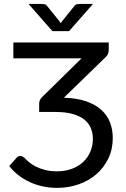

<svg xmlns="http://www.w3.org/2000/svg" viewBox="-20 -928 627 956"><path d="M298 -441.5Q363 -439.5 409.2 -423.5Q455.5 -407.5 485 -380.5Q514.5 -353.5 528 -317.8Q541.5 -282 541.5 -241Q541.5 -184.5 519.2 -138.5Q497 -92.5 459.2 -60Q421.5 -27.5 371 -10Q320.5 7.5 264 7.5Q227 7.5 192.5 0Q158 -7.5 127.5 -21.8Q97 -36 71.2 -56Q45.5 -76 26 -101.5L64 -144Q69 -149.5 73.2 -150.5Q77.5 -151.5 80.5 -151.5Q86 -151.5 90.5 -149.5Q95 -147.5 103.5 -140.5Q111.5 -131.5 125.2 -120Q139 -108.5 158.8 -98.5Q178.5 -88.5 204.5 -81.8Q230.5 -75 263 -75Q306 -75 339.5 -88Q373 -101 395.8 -123Q418.5 -145 430.5 -174.5Q442.5 -204 442.5 -236.5Q442.5 -265 432.5 -289.5Q422.5 -314 400.5 -332Q378.5 -350 343 -360.2Q307.5 -370.5 256 -370.5H175V-411.5Q175 -419.5 178 -427.8Q181 -436 189 -444L386 -637.5H46.5V-716.5H521.5V-680.5Q521.5 -672 518.8 -662.8Q516 -653.5 506 -643.5ZM443 -908.5 324 -773H241L122 -908.5H187Q193 -908.5 201.2 -907Q209.5 -905.5 215.5 -897L276.5 -821.5L282.5 -812.5L288.5 -821.5L349 -896.5Q355.5 -905.5 363.8 -907Q372 -908.5 378 -908.5Z"/></svg>

Font: Lato 2
Style: Regular
Weight: 400
Designer: Lukasz Dziedzic with Adam Twardoch and Botio Nikoltchev
Foundry: tyPoland Lukasz Dziedzic
Version: Version 2.015; 2015-08-06; http://www.latofonts.com/